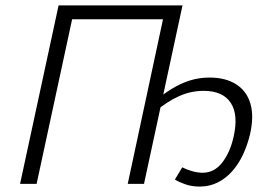

<svg xmlns="http://www.w3.org/2000/svg" viewBox="-20 -678 975 708"><path d="M54 0 196 -658H257L115 0ZM205 -607 216 -658H633L622 -607ZM451 0 592 -658H653L511 0ZM716 10Q687 10 663 1.5Q639 -7 625 -16L652 -61Q667 -53 688 -47Q709 -41 727 -41Q770 -41 799 -78Q828 -115 841 -172Q860 -254 831 -298.5Q802 -343 731 -343Q684 -343 640.5 -323.5Q597 -304 554 -268L545 -300Q580 -330 613.5 -350.5Q647 -371 681 -381.5Q715 -392 753 -392Q812 -392 851 -367Q890 -342 903.5 -295.5Q917 -249 902 -183Q893 -145 877 -110Q861 -75 837.5 -48Q814 -21 783.5 -5.5Q753 10 716 10Z"/></svg>

Font: Ysabeau Office Light
Style: Italic
Weight: 300
Italic angle: -12°
Designer: Christian Thalmann (Catharsis Fonts)
Version: Version 2.001;gftools[0.9.30]; featfreeze: tnum,lnum,ss02